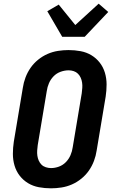

<svg xmlns="http://www.w3.org/2000/svg" viewBox="-20 -1015 640 1043"><path d="M257 8Q223 8 191 2Q159 -4 132.5 -20Q106 -36 87 -60.5Q68 -85 59 -115.5Q50 -146 50 -179Q50 -212 55 -245L104 -538Q108 -566 118.5 -594Q129 -622 146 -646.5Q163 -671 187 -690.5Q211 -710 238.5 -722Q266 -734 295 -738.5Q324 -743 352 -743Q386 -743 418 -737Q450 -731 476.5 -715Q503 -699 522 -674.5Q541 -650 550 -619.5Q559 -589 559 -556Q559 -523 554 -490L505 -197Q501 -169 490.5 -141Q480 -113 463 -88.5Q446 -64 422 -44.5Q398 -25 370.5 -13Q343 -1 314 3.5Q285 8 257 8ZM257 -102Q279 -102 300.5 -110Q322 -118 338 -134.5Q354 -151 363 -172Q372 -193 375 -215L424 -508Q426 -523 427 -537.5Q428 -552 426 -566Q424 -580 418.5 -592.5Q413 -605 403.5 -614.5Q394 -624 380.5 -628.5Q367 -633 353 -633Q331 -633 309 -625Q287 -617 271 -600.5Q255 -584 246 -563Q237 -542 234 -520L185 -227Q183 -212 182 -197.5Q181 -183 183 -169Q185 -155 190.5 -142.5Q196 -130 205.5 -120.5Q215 -111 229 -106.5Q243 -102 257 -102ZM318 -815 237 -954 299 -990 389 -879 516 -995 568 -950 440 -815Z"/></svg>

Font: Iosevka Aile Extrabold
Style: Italic
Weight: 800
Italic angle: -9°
Designer: Belleve Invis
Foundry: Belleve Invis
Version: Version 31.1.0; ttfautohint (v1.8.4)